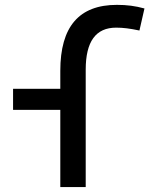

<svg xmlns="http://www.w3.org/2000/svg" viewBox="-20 -762 626 782"><path d="M225.6 0H329.1V-478.5C329.1 -592.8 370.1 -649.4 453.1 -649.4C481 -649.4 508.8 -646 547.9 -637.7L568.4 -727.5C530.8 -737.8 497.1 -742.2 456.1 -742.2C301.8 -742.2 225.6 -653.3 225.6 -473.6V-400.4H33.2V-314.5H225.6Z"/></svg>

Font: Cascadia Code PL
Style: Regular
Weight: 400
Monospace: yes
Designer: Aaron Bell
Foundry: Saja Typeworks
Version: Version 2404.023